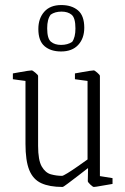

<svg xmlns="http://www.w3.org/2000/svg" viewBox="-20 -731 497 761"><path d="M228 10Q176 10 143.5 -5Q111 -20 96 -57Q81 -94 81 -161V-410L31 -417V-440Q43 -442 59 -445Q75 -448 88.5 -450Q102 -452 106 -452Q109 -452 120 -443Q131 -434 131 -430V-153Q131 -96 145.5 -71Q160 -46 182 -40Q204 -34 226 -34Q230 -34 248 -45Q266 -56 288 -71.5Q310 -87 327 -99V-410L277 -417V-440Q289 -442 305 -445Q321 -448 334.5 -450Q348 -452 352 -452Q355 -452 365.5 -443Q376 -434 376 -430V-33L426 -25V-2Q406 1 382 5.5Q358 10 352 10Q348 10 338 0.5Q328 -9 328 -13L329 -65Q314 -53 291 -35.5Q268 -18 249.5 -4Q231 10 228 10ZM222 -527Q181 -527 156.5 -548Q132 -569 132 -616Q132 -658 155.5 -684.5Q179 -711 223 -711Q264 -711 289 -690Q314 -669 314 -621Q314 -579 290 -553Q266 -527 222 -527ZM222 -553Q248 -553 266 -565Q279 -583 279 -618Q279 -660 264 -672.5Q249 -685 224 -685Q198 -685 181 -673Q167 -655 167 -619Q167 -578 182 -565.5Q197 -553 222 -553Z"/></svg>

Font: Grenze Gotisch ExtraLight
Style: Regular
Weight: 200
Designer: Renata Polastri
Foundry: Omnibus-Type
Version: Version 1.001